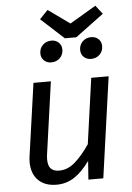

<svg xmlns="http://www.w3.org/2000/svg" viewBox="-60 -944 689 1000"><g transform="rotate(-5 284.0 -443.5)"><path d="M65 -118Q65 -135 68 -153L121 -527H212L160 -157Q157 -139 157 -124Q157 -90 171.5 -75Q186 -60 215 -60Q260 -60 298.5 -94Q337 -128 375 -184L423 -527H514L440 0H362L369 -97Q330 -43 288.5 -15.5Q247 12 195 12Q134 12 99.5 -22.5Q65 -57 65 -118ZM512 -854 364 -744H304L184 -854L227 -899L340 -818L477 -899ZM170 -676Q170 -703 188 -720.5Q206 -738 233 -738Q256 -738 271 -723.5Q286 -709 286 -687Q286 -660 268 -642.5Q250 -625 223 -625Q200 -625 185 -639.5Q170 -654 170 -676ZM378 -676Q378 -703 396 -720.5Q414 -738 441 -738Q464 -738 479 -723.5Q494 -709 494 -687Q494 -660 476 -642.5Q458 -625 431 -625Q408 -625 393 -639.5Q378 -654 378 -676Z"/></g></svg>

Font: FiraGO
Style: Italic
Weight: 400
Italic angle: -8°
Designer: bBox Type GmbH
Foundry: bBox Type GmbH
Version: Version 1.001